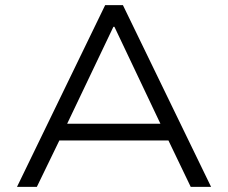

<svg xmlns="http://www.w3.org/2000/svg" viewBox="-20 -725 885 745"><path d="M46 0 388 -705H457L799 0H720L623 -202L665 -180H180L221 -202L123 0ZM420 -621 233 -229 204 -245H641L610 -229L424 -621Z"/></svg>

Font: Nunito Sans 7pt SemiExpanded Light
Style: Regular
Weight: 300
Width: 6
Designer: Vernon Adams
Foundry: Vernon Adams
Version: Version 3.101;gftools[0.9.27]